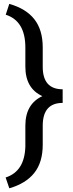

<svg xmlns="http://www.w3.org/2000/svg" viewBox="-20 -800 378 998"><path d="M9.3 122.6Q108.4 90.8 111.8 -39.1V-146.5Q111.8 -259.3 200.2 -300.3Q111.8 -340.3 111.8 -454.1V-553.2Q111.8 -690.9 9.8 -723.6L28.3 -779.8Q114.7 -755.4 158.2 -700.4Q201.7 -645.5 202.1 -555.2V-452.6Q202.1 -335.9 305.7 -335.9V-265.1Q202.1 -265.1 202.1 -146.5V-47.9Q202.1 43.9 158 99.1Q113.8 154.3 28.3 178.7Z"/></svg>

Font: APIMedia Roboto
Style: Regular
Weight: 400
Designer: Google
Version: Version 2.137; 2017